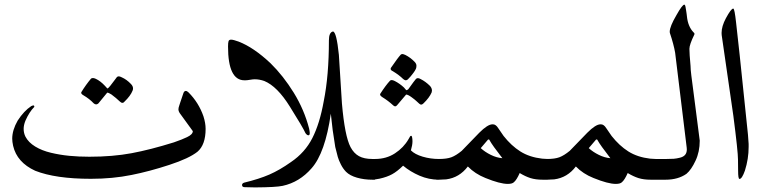

<svg xmlns="http://www.w3.org/2000/svg" viewBox="-20 -775 3285 828"><path d="M866.7 -219.2Q866.7 -150.4 831.5 -120.6Q795.4 -91.8 710.4 -64Q625.5 -36.1 547.4 -20.5Q465.8 -3.9 372.1 -3.9Q219.7 -3.9 131.8 -38.6Q53.2 -74.7 36.6 -146Q32.7 -164.1 32.7 -176.8Q32.7 -213.9 56.2 -254.9Q83.5 -296.9 114.7 -317.4Q120.6 -320.3 124 -320.3Q127.9 -320.3 127.9 -315.9V-314Q106 -292 89.4 -253.9Q82 -235.4 82 -219.2Q82 -201.2 89.8 -185.5Q103 -160.6 131.8 -143.1Q160.6 -125.5 199.7 -116.2Q238.8 -106.9 279.1 -103Q319.3 -99.1 365.2 -99.1Q466.3 -99.1 547.4 -114.3Q628.4 -129.4 730 -161.1Q766.6 -173.8 786.6 -183.6Q811.5 -195.3 811.5 -209.5L755.9 -286.1Q749.5 -295.4 749.5 -303.7Q749.5 -310.1 753.4 -321Q757.3 -332 757.3 -333Q764.2 -353.5 770.5 -372.1Q773.9 -382.8 781.2 -382.8Q786.6 -382.8 793 -376.5Q836.9 -332.5 857.4 -273.4Q866.7 -244.1 866.7 -219.2ZM551.8 -384.3Q543 -361.8 516.6 -336.4Q513.2 -331.5 507.8 -331.5Q502.4 -331.5 496.6 -337.4Q481.4 -352.1 460.4 -367.7Q448.2 -375.5 442.4 -375.5L404.3 -329.1Q400.9 -325.7 395 -324.7Q389.2 -324.7 383.8 -329.6Q366.2 -348.6 339.4 -364.3Q328.1 -370.6 330.6 -377.4Q350.1 -409.2 372.6 -436Q374 -437.5 380.4 -438.5Q385.7 -438.5 393.1 -435.1Q413.1 -425.8 432.6 -404.8L442.4 -394Q442.9 -393.6 443.4 -393.6Q446.3 -393.6 455.6 -405Q464.8 -416.5 474.1 -429.2Q483.4 -441.9 484.4 -442.9Q486.3 -444.8 491.7 -445.8Q497.1 -445.8 505.4 -441.4Q526.4 -432.1 544.4 -413.1Q553.7 -403.8 553.7 -393.6Q553.7 -388.7 551.8 -384.3Z M1596.7 0H1585.9Q1550.3 0 1519.5 -8.8Q1488.8 -17.6 1472.2 -34.2Q1459 -47.9 1450 -65.9Q1440.9 -84 1436.8 -98.1Q1432.6 -112.3 1425.8 -141.1L1414.6 -214.8L1406.7 -284.7Q1382.3 -115.2 1323.7 -49.3Q1271.5 10.7 1199.2 26.4Q1170.4 32.7 1080.1 33.2L1035.6 32.2Q1024.9 32.2 1023.9 24.2Q1022.9 16.1 1032.7 12.7Q1097.2 -2.9 1141.6 -22.2Q1186 -41.5 1234.9 -76.2Q1295.4 -117.2 1327.1 -179.7Q1358.9 -242.2 1376 -337.9Q1398.4 -448.7 1398.4 -600.6Q1398.4 -635.7 1416 -639.2Q1431.2 -637.7 1441.4 -538.6L1454.6 -328.6Q1466.8 -188 1491.7 -140.6Q1505.9 -113.8 1528.1 -101.6Q1550.3 -89.4 1585.9 -89.4H1596.7ZM963.4 -574.2Q963.4 -590.8 965.6 -597.4Q967.8 -604 976.6 -604Q986.3 -604 1008.8 -595.7Q1073.7 -570.8 1146.5 -502.4Q1202.1 -447.8 1247.1 -374.8Q1292 -301.8 1313 -220.7Q1315.4 -209.5 1315.9 -201.2Q1315.9 -193.8 1312.5 -192.1Q1309.1 -190.4 1304.9 -193.1Q1300.8 -195.8 1297.4 -200.7Q1286.6 -225.1 1230.5 -314.5Q1175.8 -402.8 1119.6 -425.8Q1098.6 -433.1 1078.6 -433.1Q1070.8 -433.1 1058.1 -430.9Q1045.4 -428.7 1038.6 -428.7H1034.2Q963.4 -428.7 963.4 -574.2Z M1775.9 -490.7Q1775.9 -486.8 1775.1 -483.2Q1774.4 -479.5 1772.2 -475.6Q1770 -471.7 1769 -469.7Q1768.1 -467.8 1764.4 -462.9Q1760.7 -458 1760.3 -457.5Q1752.9 -446.8 1738.8 -432.6Q1734.9 -428.7 1729.5 -428.7Q1725.6 -428.7 1718.8 -434.1Q1701.7 -451.2 1674.3 -467.8Q1661.6 -473.1 1665.5 -481.9Q1695.3 -525.4 1708 -539.1Q1710.4 -541.5 1714.8 -542Q1719.2 -542 1728 -538.1Q1749.5 -527.3 1767.6 -508.8Q1776.4 -500 1775.9 -490.7ZM1841.3 -376Q1831.5 -353.5 1806.2 -329.1Q1800.8 -323.7 1795.9 -323.7Q1791 -323.7 1774.9 -339.8Q1770 -344.7 1754.6 -356Q1739.3 -367.2 1731.4 -367.2L1692.9 -321.8Q1689 -316.4 1683.6 -316.4Q1679.7 -316.4 1674.3 -321.8Q1654.3 -340.3 1628.9 -356Q1616.7 -363.8 1619.6 -370.1Q1643.1 -406.7 1662.1 -427.2Q1664.6 -429.7 1669.4 -429.7Q1674.3 -429.7 1682.1 -425.8Q1704.1 -414.6 1722.2 -397.5L1731.4 -386.7Q1734.9 -384.8 1740.7 -390.1Q1768.6 -429.2 1773.9 -434.6Q1777.3 -438 1782.2 -438Q1787.1 -438 1793.9 -434.1Q1815.4 -423.3 1834 -404.8Q1842.8 -395.5 1842.8 -383.8Q1842.8 -380.9 1841.3 -376ZM1752 -126.5Q1769 -109.4 1802.7 -99.4Q1836.4 -89.4 1873 -89.4V0Q1829.6 0 1789.3 -17.3Q1749 -34.7 1718.3 -60.5Q1692.9 -35.6 1671.1 -23.7Q1649.4 -11.7 1616.7 -4.4Q1597.2 0 1577.1 0V-89.4H1597.2Q1646 -89.4 1683.3 -113.8Q1720.7 -138.2 1741.7 -174.8Q1746.1 -183.6 1749 -187.5Q1754.9 -192.4 1756.8 -184.6Q1758.8 -176.8 1758.8 -166Q1758.8 -149.4 1752 -126.5Z M2320.3 0Q2289.6 0 2267.3 -7.1Q2245.1 -14.2 2221.2 -28.8Q2208 1 2196.3 10.7Q2189 18.1 2169.9 18.1Q2136.2 18.1 2073.7 -7.3Q2028.3 -25.4 1997.6 -57.1Q1960.9 -8.8 1904.3 -1.5L1873 0H1861.8V-89.4H1872.6Q1906.7 -89.4 1926.8 -96.9Q1946.8 -104.5 1971.2 -124.5L2046.9 -202.6Q2083 -238.8 2103.5 -238.8H2106Q2118.2 -238.8 2128.4 -222.7L2151.9 -188.5Q2185.1 -146.5 2224.1 -121.8Q2263.2 -97.2 2317.9 -90.8L2341.8 -89.4V0ZM2146.5 -92.8Q2102.5 -149.4 2091.8 -169.4Q2089.8 -175.3 2084.5 -172.9Q2081.1 -169.4 2053.2 -136.2Q2071.3 -119.6 2096.4 -107.2Q2121.6 -94.7 2146.5 -92.8Z M2786.1 0Q2755.4 0 2733.2 -7.1Q2710.9 -14.2 2687 -28.8Q2673.8 1 2662.1 10.7Q2654.8 18.1 2635.7 18.1Q2602.1 18.1 2539.6 -7.3Q2494.1 -25.4 2463.4 -57.1Q2426.8 -8.8 2370.1 -1.5L2338.9 0H2327.6V-89.4H2338.4Q2372.6 -89.4 2392.6 -96.9Q2412.6 -104.5 2437 -124.5L2512.7 -202.6Q2548.8 -238.8 2569.3 -238.8H2571.8Q2584 -238.8 2594.2 -222.7L2617.7 -188.5Q2650.9 -146.5 2689.9 -121.8Q2729 -97.2 2783.7 -90.8L2807.6 -89.4V0ZM2612.3 -92.8Q2568.4 -149.4 2557.6 -169.4Q2555.7 -175.3 2550.3 -172.9Q2546.9 -169.4 2519 -136.2Q2537.1 -119.6 2562.3 -107.2Q2587.4 -94.7 2612.3 -92.8Z M2941.4 -138.2 2891.6 -547.4Q2885.3 -584 2868.7 -633.3Q2868.2 -634.8 2868.2 -638.2Q2868.2 -660.6 2897.5 -710.4Q2922.4 -754.9 2931.2 -754.9Q2932.1 -754.9 2932.9 -754.2Q2933.6 -753.4 2934.3 -752Q2935.1 -750.5 2935.5 -748.8Q2936 -747.1 2936.5 -743.9Q2937 -740.7 2937.5 -738Q2938 -735.4 2938.7 -731Q2939.5 -726.6 2939.9 -723.1Q2940.4 -719.7 2941.2 -714.1Q2941.9 -708.5 2942.4 -704.1Q2946.8 -661.1 2970.2 -636.2Q2977.1 -630.9 2974.1 -625.5Q2953.1 -582.5 2953.1 -564.5Q2953.1 -543 2958 -490.7Q2958 -476.6 2961.4 -449.2Q2965.3 -419.9 2978.8 -314.9Q2992.2 -210 2997.6 -168.5Q2997.6 -120.1 2979.5 -82Q2961.4 -43 2940.4 -25.4Q2904.3 0 2850.1 0H2792V-89.4H2853.5Q2873.5 -89.4 2885.7 -90.3Q2897.9 -91.3 2912.6 -95Q2927.2 -98.6 2934.6 -107.4Q2941.9 -116.2 2941.9 -130.4Q2941.9 -135.7 2941.4 -138.2Z M3208.5 -154.3V-141.6Q3208.5 -89.8 3192.4 -39.1Q3179.7 -3.4 3169.4 -3.4H3168.9Q3163.1 -3.4 3163.1 -39.1L3162.6 -84V-86.4Q3162.6 -121.1 3142.6 -275.4L3092.3 -623.5Q3091.8 -626.5 3091.8 -632.8Q3091.8 -661.6 3110.4 -696.3Q3132.8 -737.8 3141.6 -737.8H3142.6Q3147.9 -736.8 3154.3 -678.2Q3155.3 -671.4 3169.9 -537.1L3205.6 -194.3Z"/></svg>

Font: Noon
Style: Regular
Weight: 400
Designer: Mohammad Saleh Souzanchi
Foundry: Farsi Font Store
Version: Version 0.09